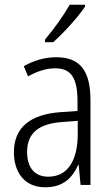

<svg xmlns="http://www.w3.org/2000/svg" viewBox="-20 -878 475 815"><path d="M341 -850V-858H276C249 -811 212 -759 171 -710V-699H206C249 -737 312 -806 341 -850ZM219 -635C170 -635 122 -621 81 -597L99 -554C141 -577 179 -588 214 -588C280 -588 309 -550 309 -448V-407L238 -402C110 -393 39 -338 39 -232C39 -148 83 -83 172 -83C248 -83 287 -123 312 -178H314L322 -93H364V-452C364 -578 320 -635 219 -635ZM244 -360 310 -365V-309C310 -198 268 -128 185 -128C129 -128 95 -164 95 -233C95 -312 143 -353 244 -360Z"/></svg>

Font: Noto Sans Kannada UI Condensed Light
Style: Regular
Weight: 300
Width: 3
Designer: Jelle Bosma - Monotype Design Team
Foundry: Monotype Imaging Inc.
Version: Version 2.005